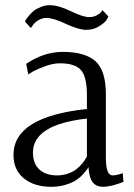

<svg xmlns="http://www.w3.org/2000/svg" viewBox="-20 -710 517 740"><path d="M375 -671 398 -646Q395 -640 389.5 -631.5Q384 -623 362.5 -609Q341 -595 313 -595Q283 -595 234 -618Q185 -641 159 -641Q142 -641 127 -631.5Q112 -622 106 -612L99 -602L76 -627Q77 -630 79.5 -634Q82 -638 91 -649Q100 -660 110 -668Q120 -676 137 -683Q154 -690 172 -690Q205 -690 252.5 -667Q300 -644 324 -644Q340 -644 353 -651Q366 -658 370 -664ZM315 -107V-253Q107 -230 107 -122Q107 -79 132 -56.5Q157 -34 200 -34Q223 -34 243.5 -41.5Q264 -49 276.5 -59.5Q289 -70 298 -81Q307 -92 311 -100ZM89 -423 81 -464Q149 -510 222 -510Q308 -510 348 -474Q388 -438 388 -347V-102Q388 -34 414 -34Q421 -34 430.5 -36Q440 -38 446 -40L453 -43L456 -9Q407 10 378 10Q352 10 338 -6.5Q324 -23 321 -65H320Q319 -62 315.5 -57Q312 -52 300.5 -39Q289 -26 274 -16Q259 -6 233.5 2Q208 10 178 10Q112 10 72 -22.5Q32 -55 32 -113Q32 -260 315 -290V-343Q315 -414 292 -440Q269 -466 211 -466Q185 -466 154.5 -455Q124 -444 106 -434Z"/></svg>

Font: Arsenal
Style: Regular
Weight: 400
Designer: Andrij Shevchenko
Foundry: Stairsfor.com
Version: Version 1.000